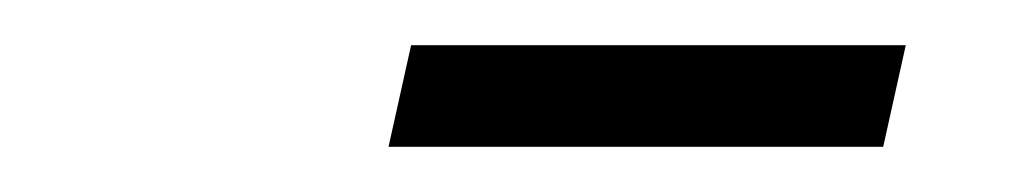

<svg xmlns="http://www.w3.org/2000/svg" viewBox="-20 -685 450 85"><path d="M152 -620 162 -665H381L371 -620Z"/></svg>

Font: Piazzolla SC Light
Style: Italic
Weight: 300
Italic angle: -11.3°
Designer: Juan Pablo del Peral
Foundry: Huerta Tipografica
Version: Version 1.330